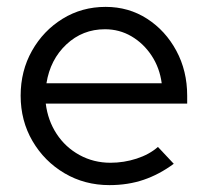

<svg xmlns="http://www.w3.org/2000/svg" viewBox="-20 -529 604 558"><path d="M298 9Q226 9 167.5 -25.5Q109 -60 74.5 -119Q40 -178 40 -251Q40 -323 73 -381.5Q106 -440 162 -474.5Q218 -509 287 -509Q354 -509 407.5 -474.5Q461 -440 492.5 -381.5Q524 -323 524 -251V-228H113Q119 -179 144.5 -140Q170 -101 211 -78.5Q252 -56 301 -56Q340 -56 377 -68Q414 -80 439 -102L485 -53Q443 -22 397.5 -6.5Q352 9 298 9ZM115 -287H450Q444 -332 420.5 -367.5Q397 -403 362 -423.5Q327 -444 285 -444Q220 -444 173 -400Q126 -356 115 -287Z"/></svg>

Font: Red Hat Display VF
Style: Regular
Weight: 300
Designer: Pentagram, MCKL
Foundry: Pentagram, MCKL
Version: Version 1.023